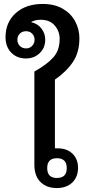

<svg xmlns="http://www.w3.org/2000/svg" viewBox="-20 -944 457 972"><path d="M196 -924Q256 -924 297.5 -900Q339 -876 360.5 -836Q382 -796 382 -750Q382 -679 349 -630Q316 -581 258 -541V-193Q265 -193 272 -193Q319 -193 347 -166Q375 -139 375 -94Q375 -48 346 -20Q317 8 267 8Q216 8 185 -22.5Q154 -53 154 -110V-582Q217 -617 249.5 -653Q282 -689 282 -747Q282 -786 257 -815Q232 -844 186 -844Q157 -844 137 -832Q170 -825 189.5 -800Q209 -775 209 -743Q209 -702 181 -675Q153 -648 111 -648Q66 -648 37 -677.5Q8 -707 8 -756Q8 -831 59.5 -877.5Q111 -924 196 -924ZM112 -699Q131 -699 143 -712Q155 -725 155 -743Q155 -761 143 -773.5Q131 -786 112 -786Q92 -786 80 -773.5Q68 -761 68 -743Q68 -725 80 -712Q92 -699 112 -699ZM268 -143Q219 -143 219 -93Q219 -43 268 -43Q318 -43 318 -93Q318 -143 268 -143Z"/></svg>

Font: Noto Sans Thai Looped Medium
Style: Regular
Weight: 500
Designer: Sasikarn Vongin, Ben Mitchell
Foundry: The Fontpad Ltd
Version: Version 1.001; ttfautohint (v1.8.4.7-5d5b)